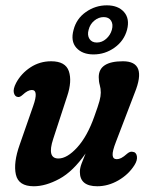

<svg xmlns="http://www.w3.org/2000/svg" viewBox="-20 -672 548 702"><path d="M464.5 -117Q478 -116 480.5 -101Q483 -86 471.5 -68Q450 -34 412.8 -12.5Q375.5 9 335.5 9Q272 9 272 -43.5Q272 -57 278 -73.2Q284 -89.5 293 -111Q247 -45 197 -18Q147 9 103.5 9Q47.5 9 38 -34Q28.5 -77 52 -143L101.5 -285Q122 -343 96.5 -343Q81.5 -343 62.5 -325Q52 -315.5 45 -317.5Q34.5 -318.5 30.8 -332.2Q27 -346 39 -369Q57.5 -403.5 91.5 -425.8Q125.5 -448 167 -448Q219.5 -448 231.8 -411.5Q244 -375 225.5 -320L174.5 -164Q151 -92.5 193.5 -92.5Q225.5 -92.5 262.5 -133.2Q299.5 -174 325 -246.5Q339 -285 343.8 -302.8Q348.5 -320.5 348.5 -333.5Q348.5 -348 344.8 -361Q341 -374 341 -390Q341 -448 429.5 -448Q519.5 -448 472.5 -332.5L404 -153.5Q390.5 -119 391.8 -104.5Q393 -90 407 -90Q414.5 -90 423.2 -94.2Q432 -98.5 446 -111Q456 -119 464.5 -117ZM322 -473Q281 -473 259.2 -497.2Q237.5 -521.5 249 -563Q259.5 -604 294.2 -628.2Q329 -652.5 370.5 -652.5Q412 -652.5 433.5 -628Q455 -603.5 444.5 -563Q433.5 -522.5 398.8 -497.8Q364 -473 322 -473ZM359 -609.5Q340.5 -609.5 324.8 -596.5Q309 -583.5 304 -563Q298.5 -543.5 307 -530Q315.5 -516.5 334 -516.5Q353 -516.5 368.2 -530Q383.5 -543.5 389 -563Q394.5 -583 386.2 -596.2Q378 -609.5 359 -609.5Z"/></svg>

Font: Fraunces 144pt S100 SemiBold
Style: Italic
Weight: 600
Italic angle: -16°
Version: Version 1.000; ttfautohint (v1.8.3)